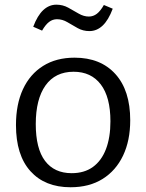

<svg xmlns="http://www.w3.org/2000/svg" viewBox="-20 -780 615 809"><path d="M294.3 -537Q403.7 -537 466.2 -468Q528.7 -399 528.7 -273.3Q528.7 -187.7 498.5 -124.3Q468.3 -61 412.3 -26Q356.3 9 277.3 9Q169.3 9 108.3 -58.7Q47.3 -126.3 47.3 -253Q47.3 -340.7 76.8 -404.2Q106.3 -467.7 161.7 -502.3Q217 -537 294.3 -537ZM290 -477.7Q213 -477.7 171.8 -420Q130.7 -362.3 130.7 -257.3Q130.7 -153.7 169.8 -102Q209 -50.3 282 -50.3Q335.3 -50.3 371.5 -76.5Q407.7 -102.7 426.5 -151.8Q445.3 -201 445.3 -268.7Q445.3 -370.7 404.7 -424.2Q364 -477.7 290 -477.7ZM356.7 -649Q329.7 -649 307.3 -661.5Q285 -674 264 -686.5Q243 -699 220 -699Q201.7 -699 186.7 -687.5Q171.7 -676 157.3 -651L120 -667.3Q138 -715 162.5 -737.7Q187 -760.3 217.3 -760.3Q244.7 -760.3 267.3 -747.8Q290 -735.3 311.3 -722.8Q332.7 -710.3 354.3 -710.3Q373 -710.3 388.2 -722Q403.3 -733.7 417.7 -759L455 -743.3Q437 -695.3 412.5 -672.2Q388 -649 356.7 -649Z"/></svg>

Font: Bitter Thin
Style: Regular
Weight: 100
Designer: Sol Matas, and Bitter project Authors
Foundry: Sol Matas
Version: Version 2.002